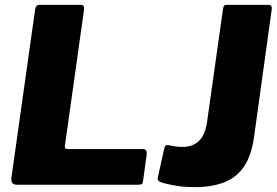

<svg xmlns="http://www.w3.org/2000/svg" viewBox="-20 -762 1141 792"><path d="M125 -724Q128 -742 142 -742H315Q330 -742 326 -717L248 -163Q245 -147 258 -147H571Q587 -147 585 -124L570 -15Q569 -5 564.5 -2.5Q560 0 549 0H49Q24 0 27 -28L125 -724ZM1028 -197Q1017 -120 986.5 -75Q956 -30 905 -10Q854 10 782 10Q747 10 716 5.5Q685 1 657 -6Q640 -11 634.5 -15.5Q629 -20 631 -30L657 -147Q659 -157 663 -161Q667 -165 675 -163Q689 -160 703.5 -158Q718 -156 733 -156Q775 -156 800.5 -180.5Q826 -205 834 -258L900 -726Q902 -736 905 -739Q908 -742 917 -742H1089Q1105 -742 1100 -717L1028 -197Z"/></svg>

Font: Libre Franklin ExtraBold
Style: Italic
Weight: 800
Italic angle: -8°
Designer: Pablo Impallari, Rodrigo Fuenzalida, Nhung Nguyen
Foundry: Impallari Type
Version: Version 3.000